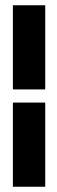

<svg xmlns="http://www.w3.org/2000/svg" viewBox="-20 -640 216 730"><path d="M29 70H152V-250H29ZM29 -300H152V-620H29Z"/></svg>

Font: Charger Sport
Style: UltExt
Weight: 1000
Designer: Jasper
Foundry: Cannot Into Space Fonts
Version: Version 1.1